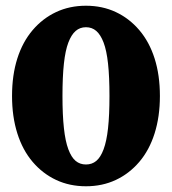

<svg xmlns="http://www.w3.org/2000/svg" viewBox="-20 -639 600 670"><path d="M280 11Q223 11 176 -11Q129 -33 94 -74Q59 -115 40.5 -173.5Q22 -232 22 -304Q22 -377 40.5 -435Q59 -493 94 -534Q129 -575 176 -597Q223 -619 280 -619Q337 -619 384 -597Q431 -575 466 -534Q501 -493 519.5 -435Q538 -377 538 -304Q538 -232 519.5 -173.5Q501 -115 466 -74Q431 -33 384 -11Q337 11 280 11ZM280 -65Q301 -65 316 -77.5Q331 -90 341.5 -118Q352 -146 357 -191.5Q362 -237 362 -304Q362 -371 357 -417Q352 -463 341.5 -490.5Q331 -518 316 -531Q301 -544 280 -544Q259 -544 244 -531Q229 -518 218.5 -490.5Q208 -463 203 -417Q198 -371 198 -304Q198 -238 203 -192Q208 -146 218.5 -118Q229 -90 244 -77.5Q259 -65 280 -65Z"/></svg>

Font: Roboto Serif 36pt
Style: Bold
Weight: 700
Version: Version 1.008